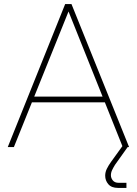

<svg xmlns="http://www.w3.org/2000/svg" viewBox="-20 -720 670 940"><path d="M18 0 299 -700H330L612 0H581L311 -675H320L48 0ZM124 -219 136 -247H494L506 -219ZM558 200Q526 200 510.5 182Q495 164 495 140Q495 123 503 106.5Q511 90 524 72L586 -14L605 0L543 87Q535 100 529 112.5Q523 125 523 138Q523 152 532.5 163.5Q542 175 561 175H599V200Z"/></svg>

Font: SUSE Thin
Style: Regular
Weight: 250
Designer: Rene Bieder
Foundry: SUSE
Version: Version 1.000